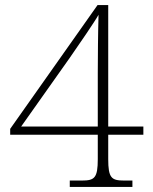

<svg xmlns="http://www.w3.org/2000/svg" viewBox="-20 -734 599 754"><path d="M254 0H500V-25H467C418 -25 405 -35 405 -109V-205H543V-237H405V-714H363L20 -228V-205H364V-109C364 -35 351 -25 302 -25H254ZM63 -237 254 -507C287 -554 354 -652 367 -676C365 -614 364 -504 364 -446V-237Z"/></svg>

Font: Noto Serif Myanmar ExtraLight
Style: Regular
Weight: 200
Designer: Ben Mitchell and the Monotype Design Team
Foundry: Monotype Imaging Inc.
Version: Version 2.106